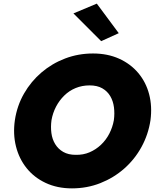

<svg xmlns="http://www.w3.org/2000/svg" viewBox="-20 -1013 854 1059"><path d="M264 -350Q271 -390 289 -424.5Q307 -459 334.5 -486Q362 -513 397.5 -527.5Q433 -542 474 -542Q516 -542 544 -526Q572 -510 588 -483Q604 -456 608.5 -421.5Q613 -387 608 -350Q601 -311 583 -276Q565 -241 537 -214.5Q509 -188 474 -173Q439 -158 397 -159Q357 -159 329 -175Q301 -191 284.5 -218Q268 -245 263.5 -279Q259 -313 264 -350ZM62 -350Q51 -274 68 -206Q85 -138 126.5 -86Q168 -34 232 -4Q296 26 377 26Q460 26 533.5 -3Q607 -32 665 -83Q723 -134 760.5 -202.5Q798 -271 810 -350Q820 -427 802.5 -493.5Q785 -560 742.5 -610.5Q700 -661 636.5 -689.5Q573 -718 493 -718Q412 -718 339.5 -690.5Q267 -663 209 -613.5Q151 -564 112.5 -497Q74 -430 62 -350ZM385 -939 538 -786 635 -830 514 -993Z"/></svg>

Font: Jost ExtraBold
Style: Italic
Weight: 800
Italic angle: -5°
Version: Version 3.710